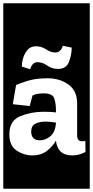

<svg xmlns="http://www.w3.org/2000/svg" viewBox="-30 -937 567 1170"><path d="M-10 213V-917H517V213ZM407 -647 353 -658Q340 -617 306 -617Q280 -617 251.5 -636Q223 -655 189 -655Q156 -655 137 -632Q118 -609 110 -579.5Q102 -550 104 -531L154 -515Q166 -558 199 -558Q229 -558 257.5 -537.5Q286 -517 324 -517Q374 -517 390.5 -560.5Q407 -604 407 -647ZM68 -419 48 -302 151 -291 168 -355Q184 -363 200.5 -365.5Q217 -368 237 -368Q292 -368 301.5 -335Q311 -302 311 -267V-252Q280 -256 237 -256Q160 -256 93.5 -229Q27 -202 27 -119Q27 -48 72 -19Q117 10 166 10Q221 10 256.5 -18Q292 -46 311 -80V-79Q321 10 410 10Q452 10 491 -11L490 -79Q480 -76 471 -76Q440 -76 440 -111V-307Q440 -384 387 -422Q334 -460 261 -460Q206 -460 166.5 -451.5Q127 -443 68 -419ZM311 -184Q306 -131 276.5 -106.5Q247 -82 213 -82Q184 -82 172 -97Q160 -112 160 -134Q160 -171 186 -183.5Q212 -196 246 -196Q262 -196 278.5 -194Q295 -192 311 -190Z"/></svg>

Font: Zilla Slab Highlight
Style: Bold
Weight: 700
Designer: Typotheque Type Foundry
Foundry: Typotheque type foundry
Version: Version 1.1; 2017; ttfautohint (v1.6)